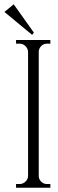

<svg xmlns="http://www.w3.org/2000/svg" viewBox="-61 -875 267 888"><path d="M171.9 -6.8H13.2V-23.9H30.8Q38.1 -23.9 45.2 -27.1Q52.2 -30.3 57.4 -35.4Q62.5 -40.5 65.7 -47.1Q68.8 -53.7 68.8 -61V-634.8Q68.8 -642.1 65.7 -648.9Q62.5 -655.8 57.4 -661.1Q52.2 -666.5 45.7 -669.7Q39.1 -672.9 32.2 -672.9H13.2V-689.9H171.9V-672.9H154.8Q139.6 -672.9 128.9 -661.4Q118.2 -649.9 118.2 -634.8V-61Q118.2 -53.7 121.1 -47.1Q124 -40.5 128.9 -35.4Q133.8 -30.3 140.6 -27.1Q147.5 -23.9 154.8 -23.9H171.9ZM95.7 -724.1 87.4 -713.9 -40.5 -819.8 2.4 -855Z"/></svg>

Font: Bigelow Rules
Style: Regular
Weight: 400
Designer: Astigmatic (AOETI)
Foundry: Astigmatic (AOETI)
Version: Version 1.001